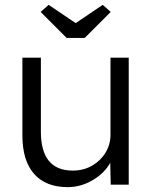

<svg xmlns="http://www.w3.org/2000/svg" viewBox="-20 -759 622 789"><path d="M258 10Q168 10 120 -44.5Q72 -99 72 -203V-522H148V-218Q148 -58 279 -58Q323 -58 358 -78Q393 -98 413.5 -131.5Q434 -165 434 -205V-522H509V0H435L433 -90Q409 -47 360.5 -18.5Q312 10 258 10ZM254 -603 147 -710 180 -739 291 -664 402 -739 435 -710 328 -603Z"/></svg>

Font: Lexend Light
Style: Regular
Weight: 300
Designer: Bonnie Shaver-Troup, Thomas Jockin
Foundry: Lexend
Version: Version 1.007; ttfautohint (v1.8.3)